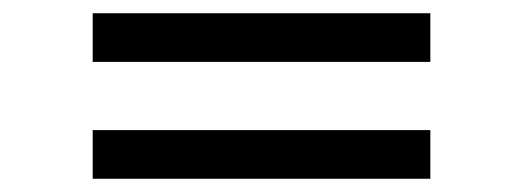

<svg xmlns="http://www.w3.org/2000/svg" viewBox="-20 -505 790 290"><path d="M120 -411.5V-485H630V-411.5ZM120 -235V-308.5H630V-235Z"/></svg>

Font: Cns Manrope Med
Style: Regular
Weight: 500
Designer: Mikhail Sharanda
Foundry: Mikhail Sharanda
Version: Version 4.504